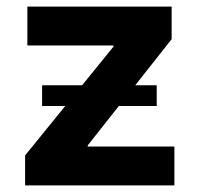

<svg xmlns="http://www.w3.org/2000/svg" viewBox="-20 -559 602 579"><path d="M55.7 0V-90.3L322.3 -418.5V-421.9H62.5V-539.1H497.6V-440.9L244.6 -120.6V-117.2H505.9V0ZM106.9 -239.3V-301.8H452.6V-239.3Z"/></svg>

Font: Inter 18pt
Style: Bold
Weight: 700
Designer: Rasmus Andersson
Foundry: rsms
Version: Version 4.001;git-66647c0bb